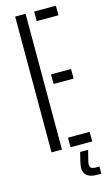

<svg xmlns="http://www.w3.org/2000/svg" viewBox="-147 -851 628 1093"><g transform="rotate(-15 167.0 -304.5)"><path d="M64 0V-800H125.5V0ZM176 -743.5V-800H304V-743.5ZM176 -373V-429.5H294V-373ZM176 0V-56.5H304V0ZM306.5 191H283Q187.5 191 207 101.5L222 40H269L253.5 101.5Q247 126.5 254.2 137.5Q261.5 148.5 284 148.5H306.5Z"/></g></svg>

Font: Big Shoulders Stencil Text Light
Style: Regular
Weight: 300
Designer: Patric King
Foundry: XO Type Co
Version: Version 1.000